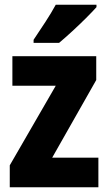

<svg xmlns="http://www.w3.org/2000/svg" viewBox="-20 -786 454 806"><path d="M393 0H21V-92L214 -426H32V-550H384V-450L199 -124H393ZM385 -756Q369 -738 341.5 -710.5Q314 -683 283.5 -655Q253 -627 228 -606H121V-619Q146 -656 171 -694.5Q196 -733 214 -766H385Z"/></svg>

Font: Noto Sans Lao Condensed ExtraBold
Style: Regular
Weight: 800
Width: 3
Designer: Monotype Design Team
Foundry: Monotype Imaging Inc.
Version: Version 2.003; ttfautohint (v1.8.4.7-5d5b)